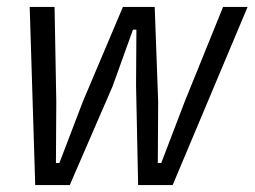

<svg xmlns="http://www.w3.org/2000/svg" viewBox="-20 -536 737 556"><path d="M66 -516H138L143 -242L142 -64H152L220 -242L336 -516H428L438 -242L437 -64H447L515 -242L626 -516H697L480 0H380L374 -289L375 -450H365L306 -286L182 0H82Z"/></svg>

Font: IBM Plex Sans Condensed
Style: Italic
Weight: 400
Width: 3
Italic angle: -11°
Designer: Mike Abbink, Paul van der Laan, Pieter van Rosmalen
Foundry: Bold Monday
Version: Version 1.3